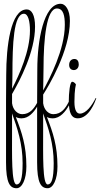

<svg xmlns="http://www.w3.org/2000/svg" viewBox="-20 -637 531 1019"><path d="M404 -34C388 -34 375 -50 375 -96C375 -165 383 -187 383 -188C383 -190 374 -203 363 -203C351 -203 345 -144 345 -97C328 -63 306 -31 263 -31C239 -31 214 -52 209 -89C209 -126 209 -131 209 -135C236 -177 351 -366 351 -526C351 -587 326 -617 302 -617C211 -617 178 -418 178 -270C178 -196 177 -150 177 -91C160 -60 138 -31 98 -31C74 -31 49 -52 44 -89V-138C86 -210 166 -363 166 -496C166 -557 148 -587 122 -587C36 -587 13 -388 13 -240C13 -188 12 -152 12 -101V225C12 333 32 362 68 362C97 362 120 315 120 246C120 137 96 66 64 -16C75 -10 86 -9 95 -9C131 -9 159 -40 177 -71V225C177 333 197 362 233 362C262 362 285 315 285 246C285 137 261 66 229 -16C240 -10 251 -9 260 -9C299 -9 328 -45 346 -78C350 -22 369 -9 393 -9C452 -9 484 -95 491 -115L488 -117C468 -77 437 -34 404 -34ZM211 -273C211 -432 227 -592 282 -592C317 -592 324 -552 324 -505C324 -374 243 -220 209 -157C209 -185 211 -235 211 -273ZM46 -243C46 -402 52 -564 107 -564C130 -564 139 -522 139 -475C139 -366 83 -241 44 -166C45 -191 46 -219 46 -243ZM265 229C265 315 253 342 233 342C205 342 209 188 209 48V-35C237 43 265 126 265 229ZM100 229C100 315 88 342 68 342C40 342 44 188 44 48V-35C72 43 100 126 100 229ZM375 -324C359 -324 347 -313 347 -292C347 -273 360 -265 371 -265C386 -265 398 -276 398 -295C398 -311 391 -324 375 -324Z"/></svg>

Font: Stalemate
Style: Regular
Weight: 400
Designer: Astigmatic (AOETI)
Foundry: Astigmatic (AOETI)
Version: Version 001.000